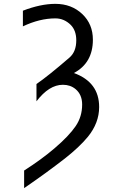

<svg xmlns="http://www.w3.org/2000/svg" viewBox="-20 -762 626 987"><path d="M104 114.7Q194.8 56.6 260.7 0Q334.5 -63 369.1 -113.8Q402.3 -162.6 402.3 -224.6Q402.3 -275.4 368.7 -303.7Q341.8 -326.2 303.2 -326.2Q232.4 -326.2 167.5 -241.2V-330.1Q226.6 -370.6 336.9 -465.8Q372.1 -496.1 372.1 -554.7Q372.1 -605 343.8 -633.8Q309.6 -667.5 264.6 -667.5Q184.1 -667.5 97.7 -626.5V-707Q189 -742.2 264.6 -742.2Q347.7 -742.2 403.3 -689.5Q457.5 -637.7 457.5 -558.1Q457.5 -438.5 359.9 -386.7Q489.7 -339.4 489.7 -211.9Q489.7 -129.9 431.6 -58.6Q388.2 -5.9 313 53.2Q216.8 127.9 104 205.1Z"/></svg>

Font: Consola Mono
Style: Book
Weight: 400
Monospace: yes
Designer: Wojciech Kalinowski "wmk69" (wmk69@o2.pl)
Foundry: Wojciech Kalinowski "wmk69" (wmk69@o2.pl)
Version: Version 2.1.0